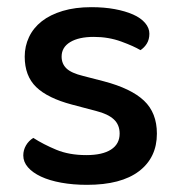

<svg xmlns="http://www.w3.org/2000/svg" viewBox="-20 -502 499 536"><path d="M223 14Q184 14 151 8Q118 2 94.5 -9Q71 -20 58 -35Q45 -50 45 -68Q45 -83 52.5 -96Q60 -109 73 -117Q101 -99 137 -84Q173 -69 221 -69Q266 -69 290 -84.5Q314 -100 314 -129Q314 -154 297.5 -169Q281 -184 249 -192L181 -210Q113 -228 81 -259Q49 -290 49 -344Q49 -373 61 -398.5Q73 -424 96.5 -442.5Q120 -461 155 -471.5Q190 -482 235 -482Q271 -482 300.5 -476.5Q330 -471 351.5 -461.5Q373 -452 385 -438Q397 -424 397 -408Q397 -392 390 -380.5Q383 -369 372 -362Q354 -373 318.5 -386Q283 -399 242 -399Q200 -399 176 -384.5Q152 -370 152 -344Q152 -324 165.5 -311Q179 -298 212 -290L270 -275Q346 -255 382 -221Q418 -187 418 -129Q418 -62 368 -24Q318 14 223 14Z"/></svg>

Font: Baloo 2 Latin Medium
Style: Regular
Weight: 500
Designer: Sarang Kulkarni and Ek Type
Foundry: Ek Type
Version: Version 1.001